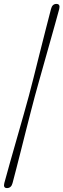

<svg xmlns="http://www.w3.org/2000/svg" viewBox="-22 -803 323 979"><path d="M125 -313.5Q135 -350 149 -406.2Q163 -462.5 179.2 -526.8Q195.5 -591 210.8 -651.5Q226 -712 238 -757Q244.5 -783 265.5 -783Q286.5 -783 280 -757Q272 -726.5 259.5 -682.5Q247 -638.5 232.8 -587.5Q218.5 -536.5 204 -485.2Q189.5 -434 177 -389.2Q164.5 -344.5 156 -313.5Q147.5 -282 136 -237.2Q124.5 -192.5 111.5 -141.5Q98.5 -90.5 85.8 -39.5Q73 11.5 61.5 55.8Q50 100 42 130.5Q35.5 156 13.5 156Q-6.5 156 0 130.5Q12 85.5 29.2 25Q46.5 -35.5 64.8 -99.8Q83 -164 99.2 -220.5Q115.5 -277 125 -313.5Z"/></svg>

Font: Fraunces 9pt S100 Thin
Style: Italic
Weight: 100
Italic angle: -16°
Version: Version 1.000; ttfautohint (v1.8.3)